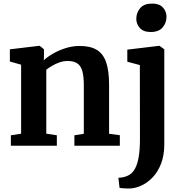

<svg xmlns="http://www.w3.org/2000/svg" viewBox="-20 -829 1043 1092"><path d="M100.1 -68.7V-461.1L36.1 -479.2V-548.5L202.6 -568.4H205.6L230 -548.8V-510.3L229 -486.3Q250.3 -506.1 282.6 -524.6Q315 -543.2 353.7 -555.4Q392.4 -567.6 433.1 -567.6Q493.8 -567.6 530.4 -545.5Q567.1 -523.3 583.7 -474.7Q600.4 -426.2 600.4 -347.1V-68.1L661.6 -60V0H403.1V-59.6L456.7 -68.1V-344.1Q456.7 -393.8 448.4 -424.1Q440 -454.4 419.9 -468.3Q399.8 -482.1 364.7 -482.1Q341.3 -482.1 318.7 -474.3Q296.1 -466.5 276.7 -454.9Q257.3 -443.4 243.3 -432.5V-68.7L303.3 -59.6V0H41.8V-59.6ZM704.1 -478V-546.7L885 -568.4H887L914.4 -548.8V-8.5Q914.4 53.5 896.7 100.1Q879 146.6 850 177.8Q820.9 208.9 786.9 225.1Q752.9 241.3 720.5 243Q713.7 243.1 700.8 242.9Q687.9 242.6 675.9 241.6Q663.9 240.6 659.9 239L653.3 182.1Q660.1 182.2 674.4 180.1Q688.7 178.1 704.9 171Q731.4 159.7 747 131.9Q762.5 104 769.3 61.3Q776 18.5 776 -37.3L775.4 -458.9ZM836.4 -647Q795.9 -647 775.5 -669.6Q755.2 -692.3 755.2 -721.5Q755.2 -756.8 777.3 -782.8Q799.4 -808.7 844.8 -808.7H845.8Q886.7 -808.7 906.9 -786Q927 -763.4 927 -734.2Q927 -698.8 904.9 -672.9Q882.8 -647 837.4 -647Z"/></svg>

Font: Merriweather 7pt Light
Style: Regular
Weight: 300
Designer: Eben Sorkin
Foundry: Eben Sorkin
Version: Version 2.200;gftools[0.9.31]